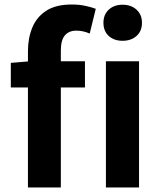

<svg xmlns="http://www.w3.org/2000/svg" viewBox="-20 -832 715 852"><path d="M104 0V-605Q104 -663 123.5 -710Q143 -757 185.5 -784.5Q228 -812 298 -812Q332 -812 359 -806Q386 -800 405 -793L378 -683Q350 -696 318 -696Q286 -696 268 -675Q250 -654 250 -608V0ZM28 -444V-553L112 -560H357V-444ZM450 0V-560H597V0ZM524 -651Q486 -651 462.5 -672.5Q439 -694 439 -731Q439 -767 462.5 -789Q486 -811 524 -811Q562 -811 586 -789Q610 -767 610 -731Q610 -694 586 -672.5Q562 -651 524 -651Z"/></svg>

Font: Noto Sans SC
Style: Bold
Weight: 700
Designer: Ryoko NISHIZUKA  (kana, bopomofo & ideographs); Paul D. Hunt (Latin, Greek & Cyrillic); Sandoll Communications , Soo-you
Foundry: Adobe
Version: Version 2.004-H2;hotconv 1.0.118;makeotfexe 2.5.65603